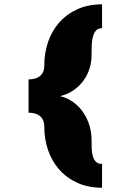

<svg xmlns="http://www.w3.org/2000/svg" viewBox="-20 -819 608 893"><path d="M186 -515.1Q186 -572.3 203.6 -623.8Q221.2 -675.3 255.4 -714.1Q289.6 -752.9 339.6 -775.9Q389.6 -798.8 454.6 -798.8V-688Q436 -688 426.3 -676.8Q416.5 -665.5 411.9 -647.5Q407.2 -629.4 406.5 -606.2Q405.8 -583 405.8 -559.1Q405.8 -531.7 397 -502.2Q388.2 -472.7 370.1 -446.8Q352.1 -420.9 324.5 -400.9Q296.9 -380.9 259.3 -372.1Q296.9 -362.8 324.5 -341.3Q352.1 -319.8 370.1 -291.7Q388.2 -263.7 397 -231.9Q405.8 -200.2 405.8 -170.9Q405.8 -149.4 406.5 -128.9Q407.2 -108.4 411.9 -92.3Q416.5 -76.2 426.5 -66.4Q436.5 -56.6 454.6 -56.6V54.2Q389.6 54.2 339.6 31.2Q289.6 8.3 255.4 -30.5Q221.2 -69.3 203.6 -120.8Q186 -172.4 186 -229.5Q186 -247.6 180.2 -260.3Q174.3 -272.9 164.3 -280.5Q154.3 -288.1 141.1 -291.5Q127.9 -294.9 112.8 -294.9V-449.7Q127.9 -449.7 141.1 -453.1Q154.3 -456.5 164.3 -464.1Q174.3 -471.7 180.2 -484.1Q186 -496.6 186 -515.1Z"/></svg>

Font: Candal
Style: Regular
Weight: 400
Designer: vernon adams
Foundry: vernon adams
Version: Version 1.000